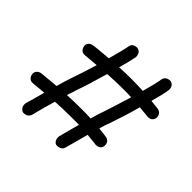

<svg xmlns="http://www.w3.org/2000/svg" viewBox="-139 -708 809 809"><g transform="rotate(45 265.5 -303.5)"><path d="M335 -280.3Q342.8 -302.7 353 -335.9Q363.3 -369.1 374 -404.3Q363.3 -405.3 350.6 -405.3Q337.9 -405.3 324.2 -405.3Q278.3 -405.3 233.4 -402.3Q221.7 -361.3 210 -323.2Q198.2 -285.2 189.5 -261.7Q187.5 -254.9 184.1 -244.1Q180.7 -233.4 175.8 -219.7Q195.3 -220.7 214.8 -221.2Q234.4 -221.7 253.9 -221.7Q270.5 -221.7 286.6 -221.7Q302.7 -221.7 316.4 -220.7Q322.3 -241.2 326.7 -255.9Q331.1 -270.5 335 -280.3ZM488.3 -449.2Q499 -447.3 505.4 -439Q511.7 -430.7 510.7 -417Q508.8 -407.2 501 -400.9Q493.2 -394.5 479.5 -395.5Q478.5 -395.5 465.8 -397Q453.1 -398.4 429.7 -400.4Q418.9 -359.4 406.7 -322.3Q394.5 -285.2 386.7 -261.7Q379.9 -246.1 372.1 -216.8Q393.6 -214.8 404.8 -212.9Q416 -210.9 418 -210.9Q427.7 -209 434.1 -201.2Q440.4 -193.4 439.5 -179.7Q436.5 -157.2 408.2 -157.2Q402.3 -158.2 394.5 -159.2Q387.7 -160.2 378.4 -160.6Q369.1 -161.1 356.4 -163.1Q350.6 -140.6 343.3 -114.7Q335.9 -88.9 328.1 -58.6Q321.3 -38.1 293.9 -39.1Q285.2 -41 279.8 -49.8Q274.4 -58.6 275.4 -72.3Q282.2 -99.6 288.6 -123Q294.9 -146.5 300.8 -167H253.9Q205.1 -167 160.2 -164.1Q153.3 -141.6 146 -114.7Q138.7 -87.9 130.9 -56.6Q127.9 -47.9 119.6 -42Q111.3 -36.1 96.7 -37.1Q87.9 -40 82 -48.3Q76.2 -56.6 77.1 -71.3Q83 -91.8 89.4 -114.3Q95.7 -136.7 101.6 -159.2Q75.2 -157.2 57.6 -155.3Q40 -153.3 37.1 -153.3Q26.4 -153.3 19 -160.2Q11.7 -167 9.8 -180.7Q9.8 -191.4 16.6 -198.7Q23.4 -206.1 34.2 -208Q36.1 -208 59.6 -210.4Q83 -212.9 118.2 -215.8Q124 -236.3 128.9 -252.9Q133.8 -269.5 137.7 -280.3Q145.5 -301.8 155.3 -332.5Q165 -363.3 175.8 -397.5Q147.5 -395.5 129.4 -393.6Q111.3 -391.6 108.4 -391.6Q97.7 -391.6 90.3 -398.4Q83 -405.3 81.1 -418.9Q81.1 -429.7 87.9 -437Q94.7 -444.3 105.5 -445.3Q107.4 -446.3 131.3 -448.7Q155.3 -451.2 191.4 -454.1Q199.2 -483.4 205.6 -507.8Q211.9 -532.2 214.8 -547.9Q217.8 -570.3 246.1 -570.3Q268.6 -565.4 268.6 -538.1Q265.6 -523.4 260.7 -502.9Q255.9 -482.4 249 -458Q268.6 -459 287.1 -459.5Q305.7 -460 324.2 -460Q342.8 -460 358.9 -459.5Q375 -459 389.6 -458Q397.5 -486.3 403.3 -509.8Q409.2 -533.2 411.1 -547.9Q416 -570.3 443.4 -570.3Q453.1 -568.4 459.5 -560.1Q465.8 -551.8 464.8 -538.1Q462.9 -523.4 457.5 -501.5Q452.1 -479.5 445.3 -454.1Q464.8 -452.1 476.1 -450.7Q487.3 -449.2 488.3 -449.2Z"/></g></svg>

Font: Coming Soon
Style: Regular
Weight: 400
Designer: Dathan Boardman
Foundry: Open Window
Version: Version 1.002